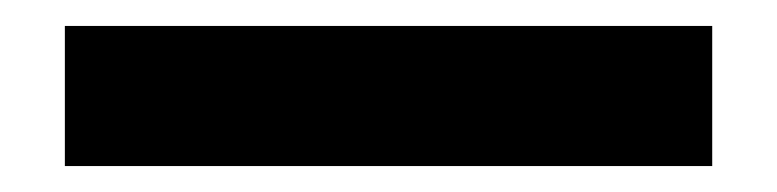

<svg xmlns="http://www.w3.org/2000/svg" viewBox="-20 55 599 148"><path d="M30 183V75H529V183Z"/></svg>

Font: IBM Plex Sans Thai Looped SemiBold
Style: Regular
Weight: 600
Designer: Mike Abbink, Paul van der Laan, Pieter van Rosmalen, Ben Mitchell, Mark Frömberg
Foundry: Bold Monday
Version: Version 1.1